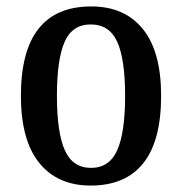

<svg xmlns="http://www.w3.org/2000/svg" viewBox="-20 -567 566 597"><path d="M45 -269Q45 -547 264 -547Q367 -547 424 -477Q481 -407 481 -269Q481 -129 425.5 -59.5Q370 10 262 10Q159 10 102 -60.5Q45 -131 45 -269ZM369 -269Q369 -383 344.5 -437Q320 -491 262 -491Q205 -491 181 -437Q157 -383 157 -269Q157 -155 181.5 -100Q206 -45 263 -45Q320 -45 344.5 -100Q369 -155 369 -269Z"/></svg>

Font: Noto Serif Georgian Medium Narrow
Style: Regular
Weight: 500
Width: 4
Designer: Monotype Design team
Foundry: Monotype Imaging Inc.
Version: Version 1.000